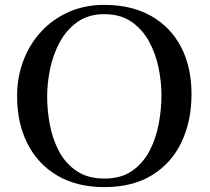

<svg xmlns="http://www.w3.org/2000/svg" viewBox="-20 -762 860 786"><path d="M641 -372Q641 -427 629 -485Q617 -543 590 -592.5Q563 -642 518 -673Q473 -704 407 -704Q342 -704 297 -672Q252 -640 224.5 -589Q197 -538 185 -479.5Q173 -421 173 -367Q173 -311 184 -252Q195 -193 221.5 -143Q248 -93 293.5 -62Q339 -31 407 -31Q476 -31 521 -62.5Q566 -94 592.5 -145Q619 -196 630 -256Q641 -316 641 -372ZM764 -377Q764 -266 723 -180Q682 -94 602.5 -45Q523 4 407 4Q295 4 215 -43Q135 -90 92.5 -174Q50 -258 50 -368Q50 -446 75.5 -513.5Q101 -581 148.5 -632.5Q196 -684 261.5 -713Q327 -742 407 -742Q519 -742 599 -696.5Q679 -651 721.5 -569Q764 -487 764 -377Z"/></svg>

Font: Kaisei Opti Medium
Style: Regular
Weight: 500
Designer: Font-Kai, 金井和夫
Foundry: KAZUO KANAI
Version: Version 5.003